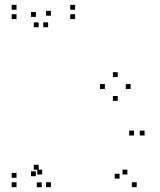

<svg xmlns="http://www.w3.org/2000/svg" viewBox="-20 -760 660 790"><path d="M517.5 -394V-414H497.5V-394ZM464.5 -443V-463H444.5V-443ZM411.5 -394V-414H391.5V-394ZM464.5 -345V-365H444.5V-345ZM189.5 10V-10H169.5V10ZM189.5 -695.5V-715.5H169.5V-695.5ZM178 -648V-668H158V-648ZM289 -681.5V-701.5H269V-681.5ZM289 -720V-740H269V-720ZM48 -720V-740H28V-720ZM48 -681.5V-701.5H28V-681.5ZM139 -648V-668H119V-648ZM127.5 -690.5V-710.5H107.5V-690.5ZM127.5 -35V-55H107.5V-35ZM139 -62V-82H119V-62ZM48 -28.5V-48.5H28V-28.5ZM48 10V-10H28V10ZM542.5 10V-10H522.5V10ZM575 -202.5V-222.5H555V-202.5ZM531.5 -202.5V-222.5H511.5V-202.5ZM472 -25V-45H452V-25ZM504 -42V-62H484V-42ZM153.5 -42V-62H133.5V-42ZM151.5 10.5V-9.5H131.5V10.5Z"/></svg>

Font: Monaspace Xenon Dots Var
Style: Regular
Weight: 400
Designer: Riley Cran and the Lettermatic Team
Version: Version 1.100 (Monaspace Xenon Dots)